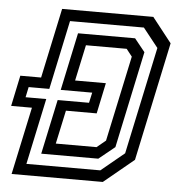

<svg xmlns="http://www.w3.org/2000/svg" viewBox="-63 -748 738 796"><g transform="rotate(5 306.0 -350.0)"><path d="M14.5 0 74.5 -281H-12L15 -409H101.5L163.5 -700H543L624 -597L519 -103L394 0ZM72 -47H379.5L476 -126.5L571 -573L508 -652.5H200.5L139.5 -365H53.5L44.5 -322H130.5ZM129.5 -94.5 178 -322H308.5L318 -365H187L238 -605H475.5L519 -551L433.5 -148.5L367 -94.5ZM186 -141.5H355.5L392.5 -172L468.5 -528L444.5 -558.5H275L243 -409H371L344 -281H216Z"/></g></svg>

Font: Tourney Thin Medium
Style: Italic
Weight: 500
Italic angle: -12°
Version: Version 1.015